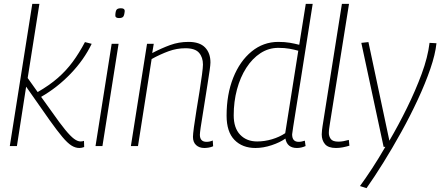

<svg xmlns="http://www.w3.org/2000/svg" viewBox="-20 -760 2291 999"><path d="M31 0 148 -740H185L124 -354L176 -281Q237 -316 281 -354.5Q325 -393 358.5 -438.5Q392 -484 422 -541L457 -532Q417 -449 348 -377Q279 -305 194 -256L250 -178Q292 -118 319.5 -84.5Q347 -51 365.5 -37.5Q384 -24 399 -24Q408 -24 417 -27L418 5Q405 10 393 10Q372 10 351.5 -3Q331 -16 304.5 -47.5Q278 -79 238 -135L116 -309L68 0Z M609 -717Q629 -717 629 -703Q627 -680 621 -673Q615 -666 599 -666Q579 -666 580 -681Q581 -703 587 -710Q593 -717 609 -717ZM477 0 561 -532H597L513 0Z M745 -532H780L772 -484Q820 -509 865 -525.5Q910 -542 961 -542Q1019 -542 1047 -513Q1075 -484 1075 -435Q1075 -424 1071 -395Q1067 -366 1060.5 -326.5Q1054 -287 1047.5 -244Q1041 -201 1034.5 -162.5Q1028 -124 1024 -96Q1020 -68 1020 -59Q1020 -22 1055 -22Q1071 -22 1087 -29L1089 1Q1078 6 1065.5 8Q1053 10 1043 10Q1017 10 1000.5 -5Q984 -20 984 -48Q984 -61 989 -98.5Q994 -136 1002 -185Q1010 -234 1018 -283.5Q1026 -333 1031 -371.5Q1036 -410 1036 -424Q1036 -462 1015.5 -485.5Q995 -509 945 -509Q900 -509 857.5 -493.5Q815 -478 769 -453L698 0H661Z M1525 10Q1474 10 1465 -39Q1437 -19 1393.5 -4.5Q1350 10 1309 10Q1241 10 1200 -32Q1159 -74 1159 -158Q1159 -269 1193.5 -355.5Q1228 -442 1289 -492Q1350 -542 1428 -542Q1462 -542 1488 -537.5Q1514 -533 1537 -527L1571 -740H1607Q1590 -633 1574.5 -534Q1559 -435 1545.5 -350Q1532 -265 1521.5 -201Q1511 -137 1505.5 -100Q1500 -63 1500 -61Q1500 -22 1534 -22Q1543 -22 1551 -24Q1559 -26 1566 -28L1570 0Q1547 10 1525 10ZM1318 -24Q1357 -24 1395.5 -35.5Q1434 -47 1464 -67L1532 -496Q1511 -502 1486 -506.5Q1461 -511 1428 -511Q1378 -511 1335.5 -483.5Q1293 -456 1261.5 -407Q1230 -358 1213 -294.5Q1196 -231 1196 -160Q1196 -94 1229.5 -59Q1263 -24 1318 -24Z M1759 -740H1796L1697 -120Q1695 -106 1693 -93Q1691 -80 1691 -68Q1691 -51 1701 -37Q1711 -23 1741 -23Q1754 -23 1767 -25.5Q1780 -28 1795 -32L1798 -2Q1782 3 1764 6.5Q1746 10 1728 10Q1688 10 1671 -10Q1654 -30 1654 -61Q1654 -72 1655.5 -83Q1657 -94 1658 -102Z M2215 -537 2251 -535Q2245 -477 2219 -401.5Q2193 -326 2154 -242Q2115 -158 2068.5 -74Q2022 10 1975 85.5Q1928 161 1887 219L1853 208Q1883 167 1917 115Q1951 63 1985 4H1976L1860 -537L1897 -541L2006 -28Q2054 -110 2098 -199.5Q2142 -289 2174 -375.5Q2206 -462 2215 -537Z"/></svg>

Font: Georama ExtraLight
Style: Italic
Weight: 200
Italic angle: -9°
Designer: Jean-Baptiste Levee
Foundry: Production Type
Version: Version 1.000